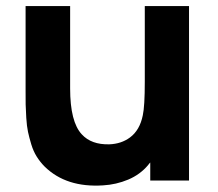

<svg xmlns="http://www.w3.org/2000/svg" viewBox="-20 -582 702 619"><path d="M446.8 -562.5H589.4V0H464.4V-58.1Q460.4 -54.2 457.5 -49.8Q431.6 -19 393.1 -2.9Q354.5 13.2 312.5 15.6Q193.8 23.4 124 -44.9Q109.4 -59.6 98.4 -77.1Q87.4 -94.7 80.8 -116.7Q74.2 -138.7 70.3 -156.7Q66.4 -174.8 64.7 -202.1Q63 -229.5 62.7 -245.4Q62.5 -261.2 62.5 -290.5V-562.5H206.1V-296.9Q206.1 -189 243.7 -148.9Q274.4 -115.2 332.5 -116.7Q371.1 -118.2 398.9 -138.7Q430.7 -162.1 440.4 -210.4Q446.8 -239.7 446.8 -317.9Z"/></svg>

Font: Manrope3 ExtraBold
Style: Bold
Weight: 800
Width: 4
Designer: Mikhail Sharanda
Foundry: Mikhail Sharanda
Version: Version 3.000;PS 003.000;hotconv 1.0.88;makeotf.lib2.5.64775